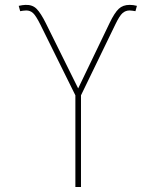

<svg xmlns="http://www.w3.org/2000/svg" viewBox="-20 -751 625 771"><path d="M282.7 0V-368.2L142.1 -652.3Q124 -688.5 112.5 -698.7Q101.1 -709 85.4 -709Q79.1 -709 73 -708Q66.9 -707 61 -706.1L55.2 -727.5Q63 -729 69.6 -730.2Q76.2 -731.4 82.5 -731.4Q110.4 -732.4 127.2 -715.3Q144 -698.2 164.1 -657.7L293.9 -396L420.4 -659.2Q439.9 -699.7 456.8 -715.6Q473.6 -731.4 500.5 -731.4Q508.3 -731.4 515.1 -730.5Q522 -729.5 529.8 -727.5L523.9 -706.1Q517.6 -707 511.7 -708Q505.9 -709 500.5 -709Q484.4 -709 472.2 -698.5Q460 -688 442.9 -652.3L305.2 -368.2V0Z"/></svg>

Font: Inter 18pt Thin
Style: Regular
Weight: 250
Designer: Rasmus Andersson
Foundry: rsms
Version: Version 4.001;git-66647c0bb